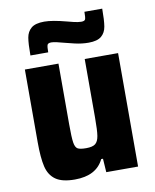

<svg xmlns="http://www.w3.org/2000/svg" viewBox="-82 -779 688 850"><g transform="rotate(-10 262.0 -354.0)"><path d="M52 -183V-510H203V-237Q203 -178 206.5 -155.5Q210 -133 220.5 -126.5Q231 -120 259 -120Q288 -120 300.5 -130Q313 -140 317 -164.5Q321 -189 321 -246V-510H471V0H328L324 -61H316Q283 8 186 8Q129 8 100 -12.5Q71 -33 61.5 -73Q52 -113 52 -183ZM173 -704Q209 -704 273 -687Q280 -685 300.5 -680Q321 -675 335 -675Q350 -675 353 -682.5Q356 -690 356 -716H436Q436 -664 431.5 -636.5Q427 -609 408.5 -593.5Q390 -578 351 -578Q320 -578 288.5 -585.5Q257 -593 250 -595Q204 -608 188 -608Q173 -608 170 -600Q167 -592 167 -567H87Q87 -620 91.5 -646.5Q96 -673 114.5 -688.5Q133 -704 173 -704Z"/></g></svg>

Font: Saira Semi Condensed
Style: Bold
Weight: 700
Width: 4
Designer: Hector Gatti with collaboration of the Omnibus-Type team
Foundry: Omnibus-Type
Version: Version 1.001; ttfautohint (v1.8)